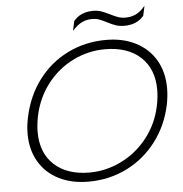

<svg xmlns="http://www.w3.org/2000/svg" viewBox="-59 -930 955 1002"><g transform="rotate(-5 418.5 -429.5)"><path d="M363 -827Q400 -871 465 -871Q488 -871 506 -865Q524 -859 550 -846Q574 -834 592 -827.5Q610 -821 631 -821Q660 -821 685 -832.5Q710 -844 735 -874L724 -823Q688 -779 622 -779Q597 -779 577.5 -785.5Q558 -792 533 -805Q510 -817 493.5 -823Q477 -829 456 -829Q428 -829 403.5 -817.5Q379 -806 352 -776ZM69 -261Q69 -305 79 -349Q102 -458 164 -540.5Q226 -623 318 -668.5Q410 -714 519 -714Q607 -714 674 -680Q741 -646 778 -583Q815 -520 815 -436Q815 -394 806 -349Q783 -241 720 -158.5Q657 -76 565 -30.5Q473 15 364 15Q276 15 209 -19Q142 -53 105.5 -115.5Q69 -178 69 -261ZM754 -349Q763 -393 763 -432Q763 -541 695.5 -603.5Q628 -666 509 -666Q422 -666 342.5 -627Q263 -588 207 -516Q151 -444 131 -349Q122 -304 122 -266Q122 -156 189.5 -94Q257 -32 374 -32Q460 -32 540 -71Q620 -110 677 -182Q734 -254 754 -349Z"/></g></svg>

Font: Prompt ExtraLight
Style: Italic
Weight: 275
Italic angle: -12°
Designer: Katatrad Team
Foundry: CadsonDemak
Version: Version 1.000